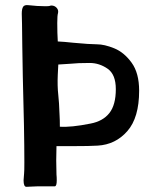

<svg xmlns="http://www.w3.org/2000/svg" viewBox="-20 -723 559 741"><path d="M71 -27Q71 -32 73 -54Q74 -61 74 -97Q74 -216 68 -428L66 -546L65 -630Q64 -648 64 -670Q64 -688 69 -696.5Q74 -705 90 -703Q124 -699 154 -699Q168 -699 171 -700Q178 -703 186.5 -700.5Q195 -698 200.5 -690.5Q206 -683 204 -673Q201 -664 201 -634Q201 -595 203 -563Q226 -562 263 -558Q327 -552 354 -552Q383 -552 421 -536.5Q459 -521 488 -481Q517 -441 517 -373Q517 -269 471.5 -217Q426 -165 357 -161Q327 -159 260 -159H198L197 -104L198 -49Q199 -40 199 -27Q199 -5 192 -4H146Q120 -4 104 -3Q88 -2 82 -2Q71 -2 71 -27ZM329 -246Q377 -255 402 -286.5Q427 -318 427 -379Q427 -436 395 -458Q363 -480 326 -480Q279 -480 252 -477L205 -474L203 -435Q201 -391 205 -356Q208 -332 210 -276Q211 -262 211 -234Q254 -231 329 -246Z"/></svg>

Font: Barriecito
Style: Regular
Weight: 400
Designer: Pablo Cosgaya & Sergio Jiménez
Foundry: Pablo Cosgaya & Sergio Jiménez
Version: Version 1.001